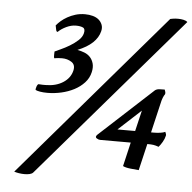

<svg xmlns="http://www.w3.org/2000/svg" viewBox="-53 -727 856 854"><g transform="rotate(5 375.0 -300.0)"><path d="M173 -481Q181 -485 200 -493.5Q219 -502 239 -514Q259 -526 275.5 -541Q292 -556 296 -573Q301 -593 289.5 -598.5Q278 -604 258 -604Q237 -604 215 -593.5Q193 -583 179 -569Q173 -569 171.5 -579.5Q170 -590 168 -597Q176 -607 188 -617.5Q200 -628 216 -637Q232 -646 251.5 -652Q271 -658 294 -658Q313 -658 329 -653.5Q345 -649 355.5 -640Q366 -631 371 -618Q376 -605 372 -589Q358 -531 274 -497Q290 -494 305.5 -488Q321 -482 331.5 -470.5Q342 -459 346.5 -442.5Q351 -426 346 -404Q340 -377 321 -356.5Q302 -336 276 -322.5Q250 -309 219 -302Q188 -295 157 -295Q138 -295 124 -297.5Q110 -300 105 -303Q103 -304 104 -308.5Q105 -313 106.5 -318Q108 -323 110.5 -326.5Q113 -330 115 -330Q126 -329 133 -329Q140 -329 146 -329Q192 -329 224 -349.5Q256 -370 264 -404Q270 -430 251.5 -442Q233 -454 209 -454Q192 -454 174 -451Q172 -457 172.5 -468Q173 -479 173 -481ZM673 -670Q676 -671 686 -672.5Q696 -674 708 -674Q720 -674 732 -671.5Q744 -669 750 -663L126 63Q121 69 110.5 71.5Q100 74 87.5 74Q75 74 62.5 72Q50 70 41 67ZM671 -99Q657 -104 647.5 -105.5Q638 -107 620 -107L592 12Q578 11 555 8.5Q532 6 521 0L546 -107H409Q402 -107 393.5 -112.5Q385 -118 394 -128L633 -348Q641 -354 653 -354.5Q665 -355 676 -355Q678 -350 679.5 -344.5Q681 -339 679 -334Q675 -329 670.5 -318Q666 -307 663 -292L632 -160H644Q659 -160 673 -162Q687 -164 695 -168Q697 -164 698.5 -159Q700 -154 699 -151Q696 -137 687.5 -122.5Q679 -108 671 -99ZM583 -253 482 -160H561Z"/></g></svg>

Font: Lusitana
Style: Bold Italic
Weight: 700
Designer: Ana Paula Megda
Foundry: Ana Paula Megda
Version: Version 1.000; ttfautohint (v1.1) -l 8 -r 50 -G 200 -x 14 -D